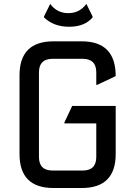

<svg xmlns="http://www.w3.org/2000/svg" viewBox="-20 -945 680 965"><path d="M249 0Q78.1 0 78.1 -170.9V-566.4Q78.1 -737.3 249 -737.3H390.6Q561.5 -737.3 561.5 -562.5L468.8 -518.6H463.9V-581.1Q463.9 -649.4 395.5 -649.4H244.1Q175.8 -649.4 175.8 -581.1V-156.2Q175.8 -87.9 244.1 -87.9H395.5Q463.9 -87.9 463.9 -156.2V-324.7H303.7V-329.6L342.8 -412.6H561.5V-170.9Q561.5 0 390.6 0ZM232.4 -925.3Q266.6 -878.9 323.2 -878.9Q379.9 -878.9 414.1 -925.3L445.3 -862.3V-857.4Q405.3 -810.5 327.6 -810.5Q250 -810.5 201.2 -857.4V-862.3Z"/></svg>

Font: Nova Square
Style: Book
Weight: 400
Designer: Wojciech Kalinowski "wmk69" (wmk69@o2.pl)
Foundry: Wojciech Kalinowski "wmk69" (wmk69@o2.pl)
Version: Version 3.1.0; 2021-05-23